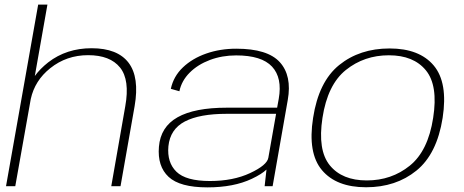

<svg xmlns="http://www.w3.org/2000/svg" viewBox="-20 -805 2007 830"><path d="M6 0 145 -785H185L130.5 -476.5Q153 -507.5 188.5 -535.5Q267.5 -596.5 376 -596.5Q488 -596.5 535.8 -533.8Q583.5 -471 562 -346.5L501 0H461L521.5 -345.5Q542 -459.5 499 -513Q456 -566.5 361 -566.5Q267.5 -566.5 197 -510Q130.5 -457 113 -377L46 0Z M1124 0 1132 -72Q1111 -52 1068.5 -32Q990.5 5 876.5 5Q757.5 5 708.8 -40.5Q660 -86 667 -170.5Q674 -256.5 747.5 -298Q821 -339.5 960.5 -339.5H1178L1185 -378Q1201 -468.5 1156 -517Q1111 -565.5 1001 -565.5Q940 -565.5 887.5 -545.8Q835 -526 800 -491Q765 -456 755.5 -410.5L718.5 -421Q730 -475 770.8 -513.8Q811.5 -552.5 871.5 -573.5Q931.5 -594.5 1001.5 -594.5Q1137 -594.5 1189.8 -536Q1242.5 -477.5 1224 -373L1158.5 0ZM1140 -123 1173.5 -313H960.5Q842.5 -313 779 -279.8Q715.5 -246.5 708 -173Q701.5 -103 742.5 -62.8Q783.5 -22.5 887.5 -22.5Q988 -22.5 1061.2 -56.8Q1134.5 -91 1140 -123Z M1562.5 4.5Q1434 4.5 1371.8 -69.5Q1309.5 -143.5 1333.5 -295.5Q1357.5 -452 1446.2 -523.8Q1535 -595.5 1664 -595.5Q1793 -595.5 1855 -521.8Q1917 -448 1893.5 -295.5Q1869 -139.5 1780.2 -67.5Q1691.5 4.5 1562.5 4.5ZM1565.5 -25Q1672.5 -25 1751.5 -88.8Q1830.5 -152.5 1852.5 -295.5Q1874.5 -435.5 1821.2 -500.8Q1768 -566 1661 -566Q1554.5 -566 1475.2 -502.5Q1396 -439 1374 -295.5Q1352.5 -155.5 1405.8 -90.2Q1459 -25 1565.5 -25Z"/></svg>

Font: Anybody ExtraExpanded ExtraLight
Style: Italic
Weight: 200
Width: 8
Italic angle: -10°
Designer: Tyler Finck
Foundry: Etcetera Type Company
Version: Version 1.010; ttfautohint (v1.8.3) -l 8 -r 50 -G 200 -x 14 